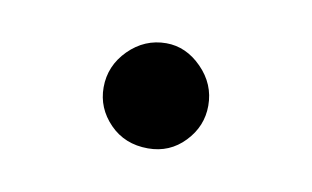

<svg xmlns="http://www.w3.org/2000/svg" viewBox="-31 -400 340 209"><g transform="rotate(10 139.0 -296.0)"><path d="M140.1 -237.8Q114.3 -237.8 97.7 -254.9Q81.1 -272 81.1 -294.9Q81.1 -318.8 98.6 -336.4Q116.2 -354 140.1 -354Q162.1 -354 179.4 -336.4Q196.8 -318.8 196.8 -294.9Q196.8 -272 180.4 -254.9Q164.1 -237.8 140.1 -237.8Z"/></g></svg>

Font: Linux Libertine O
Style: Semibold Italic
Weight: 600
Italic angle: -11.5°
Designer: Philipp H. Poll
Foundry: Philipp H. Poll
Version: Version 5.1.2